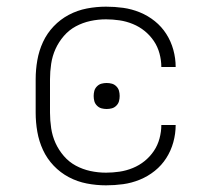

<svg xmlns="http://www.w3.org/2000/svg" viewBox="-20 -548 640 576"><path d="M298 8Q269 8 240.5 2.5Q212 -3 186.5 -16.5Q161 -30 141 -51Q121 -72 109 -98Q97 -124 92 -152.5Q87 -181 87 -210V-310Q87 -339 92 -367.5Q97 -396 109 -422Q121 -448 141 -469Q161 -490 186.5 -503.5Q212 -517 240.5 -522.5Q269 -528 298 -528Q324 -528 349.5 -524.5Q375 -521 399.5 -511Q424 -501 444.5 -484.5Q465 -468 479 -446Q493 -424 500 -398.5Q507 -373 507 -347H464Q464 -367 458.5 -387.5Q453 -408 441.5 -425Q430 -442 414 -455Q398 -468 378.5 -476Q359 -484 338.5 -487Q318 -490 298 -490Q274 -490 251 -485Q228 -480 207.5 -469Q187 -458 171.5 -440Q156 -422 146.5 -401Q137 -380 133.5 -356.5Q130 -333 130 -310V-210Q130 -187 133.5 -163.5Q137 -140 146.5 -119Q156 -98 171.5 -80Q187 -62 207.5 -51Q228 -40 251 -35Q274 -30 298 -30Q318 -30 338.5 -33Q359 -36 378.5 -44Q398 -52 414 -65Q430 -78 441.5 -95Q453 -112 458.5 -132.5Q464 -153 464 -173H507Q507 -147 500 -121.5Q493 -96 479 -74Q465 -52 444.5 -35.5Q424 -19 399.5 -9Q375 1 349.5 4.5Q324 8 298 8ZM300 -221Q292 -221 284.5 -223Q277 -225 271 -231Q265 -237 263 -244.5Q261 -252 261 -260Q261 -268 263 -275.5Q265 -283 271 -289Q277 -295 284.5 -297Q292 -299 300 -299Q308 -299 315.5 -297Q323 -295 329 -289Q335 -283 337 -275.5Q339 -268 339 -260Q339 -252 337 -244.5Q335 -237 329 -231Q323 -225 315.5 -223Q308 -221 300 -221Z"/></svg>

Font: Zed Sans Extralight Extended
Style: Regular
Weight: 200
Width: 7
Designer: Belleve Invis
Foundry: Belleve Invis
Version: Version 1.0.0; ttfautohint (v1.8.4)